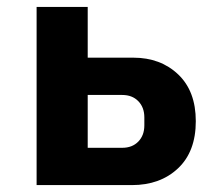

<svg xmlns="http://www.w3.org/2000/svg" viewBox="-20 -536 640 556"><path d="M86 -516H234V-369H366Q445 -369 496 -320.5Q547 -272 547 -185Q547 -97 495.5 -48.5Q444 0 362 0H86ZM334 -108Q363 -108 380.5 -126Q398 -144 398 -173V-196Q398 -225 380.5 -243Q363 -261 334 -261H234V-108Z"/></svg>

Font: iA Writer Quattro V
Style: Regular
Weight: 400
Designer: Mike Abbink, Paul van der Laan, Pieter van Rosmalen, Oliver Reichenstein
Foundry: Information Architects Inc.
Version: Version 2.000